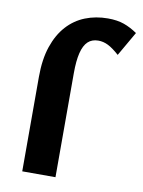

<svg xmlns="http://www.w3.org/2000/svg" viewBox="-81 -768 615 825"><g transform="rotate(10 226.0 -355.5)"><path d="M74 0V-412Q74 -489 93 -545Q112 -601 145.5 -638Q179 -675 224.5 -693Q270 -711 323 -711Q364 -711 393.5 -700.5Q423 -690 452 -670L391 -564Q363 -589 342 -599.5Q321 -610 299 -610Q271 -610 253.5 -593.5Q236 -577 227.5 -542.5Q219 -508 219 -454V0Z"/></g></svg>

Font: Ysabeau ExtraBold
Style: Regular
Weight: 800
Designer: Christian Thalmann (Catharsis Fonts)
Version: Version 2.002